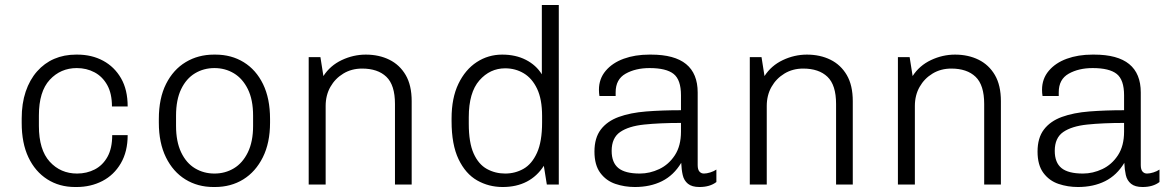

<svg xmlns="http://www.w3.org/2000/svg" viewBox="-20 -740 4716 770"><path d="M281 10Q218 10 169.5 -21Q121 -52 94 -109Q67 -166 67 -247V-265Q67 -325 83 -372.5Q99 -420 128.5 -453.5Q158 -487 197.5 -504Q237 -521 285 -521H290Q348 -521 393.5 -496.5Q439 -472 465.5 -426Q492 -380 492 -313H429Q429 -365 410 -399Q391 -433 359 -450Q327 -467 288 -467Q223 -467 179.5 -420Q136 -373 136 -277V-235Q136 -139 179.5 -91.5Q223 -44 289 -44Q328 -44 360 -60.5Q392 -77 411 -111Q430 -145 430 -198H492Q492 -132 464.5 -85Q437 -38 390.5 -14Q344 10 287 10Z M836 10Q773 10 723.5 -20.5Q674 -51 645.5 -109Q617 -167 617 -248V-263Q617 -346 646 -403.5Q675 -461 725 -491Q775 -521 838 -521H844Q908 -521 957.5 -490.5Q1007 -460 1035 -402.5Q1063 -345 1063 -263V-248Q1063 -167 1034 -109Q1005 -51 955.5 -20.5Q906 10 842 10ZM840 -44Q883 -44 918 -65Q953 -86 974 -129Q995 -172 995 -235V-276Q995 -340 974 -382.5Q953 -425 918 -446Q883 -467 840 -467Q797 -467 762 -446Q727 -425 706.5 -382.5Q686 -340 686 -276V-235Q686 -172 706.5 -129Q727 -86 762 -65Q797 -44 840 -44Z M1218 0V-511H1265L1277 -435Q1304 -477 1350.5 -499Q1397 -521 1447 -521Q1500 -521 1541.5 -500.5Q1583 -480 1607 -439Q1631 -398 1631 -334V0H1564V-323Q1564 -399 1529.5 -432Q1495 -465 1432 -465Q1390 -465 1357 -445Q1324 -425 1305 -391.5Q1286 -358 1286 -315V0Z M1996 10Q1940 10 1893.5 -16.5Q1847 -43 1819 -101.5Q1791 -160 1791 -254V-265Q1791 -347 1818.5 -404Q1846 -461 1892 -491Q1938 -521 1994 -521Q2048 -521 2089 -500Q2130 -479 2153 -442V-720H2221V0H2173L2161 -75Q2134 -33 2092.5 -11.5Q2051 10 1996 10ZM2006 -44Q2046 -44 2079.5 -63Q2113 -82 2133.5 -127Q2154 -172 2154 -249V-275Q2154 -342 2134 -384Q2114 -426 2080.5 -446Q2047 -466 2006 -466Q1945 -466 1902.5 -417.5Q1860 -369 1860 -270V-244Q1860 -168 1879.5 -124.5Q1899 -81 1932.5 -62.5Q1966 -44 2006 -44Z M2526 10Q2485 10 2448 -2.5Q2411 -15 2387.5 -46.5Q2364 -78 2364 -132Q2364 -187 2389.5 -220.5Q2415 -254 2461.5 -271Q2508 -288 2571.5 -293Q2635 -298 2711 -298V-358Q2711 -420 2681.5 -443.5Q2652 -467 2585 -467Q2529 -467 2489 -444.5Q2449 -422 2449 -370V-355H2384Q2383 -361 2382.5 -367Q2382 -373 2382 -380Q2382 -424 2409 -456Q2436 -488 2481.5 -504.5Q2527 -521 2584 -521H2591Q2685 -521 2731.5 -483Q2778 -445 2778 -369V-78Q2778 -60 2785 -52Q2792 -44 2803 -44Q2814 -44 2828.5 -48.5Q2843 -53 2853 -60V-10Q2840 0 2823 5Q2806 10 2785 10Q2755 10 2739 -3Q2723 -16 2718 -38Q2713 -60 2712 -87Q2682 -37 2635 -13.5Q2588 10 2526 10ZM2546 -44Q2586 -44 2624 -62Q2662 -80 2686.5 -117.5Q2711 -155 2711 -212V-247Q2626 -247 2563.5 -240.5Q2501 -234 2467 -210.5Q2433 -187 2433 -135Q2433 -88 2460 -66Q2487 -44 2546 -44Z M2987 0V-511H3034L3046 -435Q3073 -477 3119.5 -499Q3166 -521 3216 -521Q3269 -521 3310.5 -500.5Q3352 -480 3376 -439Q3400 -398 3400 -334V0H3333V-323Q3333 -399 3298.5 -432Q3264 -465 3201 -465Q3159 -465 3126 -445Q3093 -425 3074 -391.5Q3055 -358 3055 -315V0Z M3581 0V-511H3628L3640 -435Q3667 -477 3713.5 -499Q3760 -521 3810 -521Q3863 -521 3904.5 -500.5Q3946 -480 3970 -439Q3994 -398 3994 -334V0H3927V-323Q3927 -399 3892.5 -432Q3858 -465 3795 -465Q3753 -465 3720 -445Q3687 -425 3668 -391.5Q3649 -358 3649 -315V0Z M4303 10Q4262 10 4225 -2.5Q4188 -15 4164.5 -46.5Q4141 -78 4141 -132Q4141 -187 4166.5 -220.5Q4192 -254 4238.5 -271Q4285 -288 4348.5 -293Q4412 -298 4488 -298V-358Q4488 -420 4458.5 -443.5Q4429 -467 4362 -467Q4306 -467 4266 -444.5Q4226 -422 4226 -370V-355H4161Q4160 -361 4159.5 -367Q4159 -373 4159 -380Q4159 -424 4186 -456Q4213 -488 4258.5 -504.5Q4304 -521 4361 -521H4368Q4462 -521 4508.5 -483Q4555 -445 4555 -369V-78Q4555 -60 4562 -52Q4569 -44 4580 -44Q4591 -44 4605.5 -48.5Q4620 -53 4630 -60V-10Q4617 0 4600 5Q4583 10 4562 10Q4532 10 4516 -3Q4500 -16 4495 -38Q4490 -60 4489 -87Q4459 -37 4412 -13.5Q4365 10 4303 10ZM4323 -44Q4363 -44 4401 -62Q4439 -80 4463.5 -117.5Q4488 -155 4488 -212V-247Q4403 -247 4340.5 -240.5Q4278 -234 4244 -210.5Q4210 -187 4210 -135Q4210 -88 4237 -66Q4264 -44 4323 -44Z"/></svg>

Font: Chivo ExtraLight
Style: Regular
Weight: 250
Designer: Hector Gatti
Foundry: Omnibus-Type
Version: Version 2.002